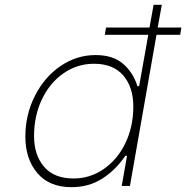

<svg xmlns="http://www.w3.org/2000/svg" viewBox="-20 -770 771 795"><path d="M726 -626H628L518 0H484L506 -125H499Q459 -66 403.5 -30.5Q348 5 276 5Q184 5 134.5 -53.5Q85 -112 85 -204Q85 -295 124.5 -373Q164 -451 230.5 -496.5Q297 -542 376 -542Q448 -542 490 -505.5Q532 -469 549 -413H556L594 -626H414L419 -656H599L616 -750H650L633 -656H731ZM532 -329Q532 -409 490.5 -457.5Q449 -506 369 -506Q300 -506 243 -466.5Q186 -427 153.5 -358.5Q121 -290 121 -207Q121 -128 162.5 -79.5Q204 -31 285 -31Q353 -31 410 -70.5Q467 -110 499.5 -178Q532 -246 532 -329Z"/></svg>

Font: Be Vietnam Thin
Style: Italic
Weight: 250
Italic angle: -9°
Designer: Gabriel Lam
Foundry: TypeRant
Version: Version 3.000